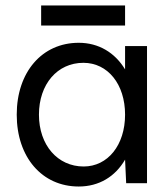

<svg xmlns="http://www.w3.org/2000/svg" viewBox="-20 -668 612 700"><path d="M267 12C341 12 400 -24 436 -86L440 0H516V-500H436V-415C399 -476 340 -512 267 -512C133 -512 41 -405 41 -250C41 -95 133 12 267 12ZM285 -61C190 -61 122 -139 122 -250C122 -361 189 -439 284 -439C373 -439 436 -361 436 -250C436 -139 373 -61 285 -61ZM130 -575H436V-648H130Z"/></svg>

Font: HB Figtree Prototype
Style: Regular
Weight: 400
Designer: Alfredo Marco Pradil
Foundry: Hanken Design Co.®
Version: Version 1.002;Glyphs 3.2 (3228)